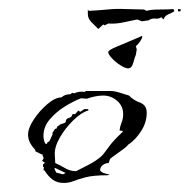

<svg xmlns="http://www.w3.org/2000/svg" viewBox="-20 -427 420 424"><path d="M121 -23Q106 -23 96 -30.5Q86 -38 78 -51H76L77 -59L75 -58V-64L80 -68H78L72 -73H74L76 -77V-79L74 -84V-86H72L58 -93V-96Q51 -103 46.5 -111.5Q42 -120 42 -130Q42 -144 54.5 -163Q67 -182 84.5 -197Q102 -212 116 -212Q123 -219 136 -219L139 -222L144 -221Q155 -226 168 -224L169 -226H225Q233 -226 245.5 -222Q258 -218 265 -216Q274 -206 289 -200.5Q304 -195 304 -178Q304 -157 292 -138Q280 -119 264 -108H263Q262 -105 253.5 -98.5Q245 -92 235.5 -85.5Q226 -79 223 -76L220 -67Q213 -67 207 -62.5Q201 -58 201 -51Q203 -47 210 -44.5Q217 -42 222 -42L218 -40Q186 -40 169 -35.5Q152 -31 142 -27Q132 -23 121 -23ZM148 -49Q179 -64 191.5 -72.5Q204 -81 209 -87.5Q214 -94 222 -105Q230 -116 251 -136V-138Q247 -138 244 -139Q245 -148 248.5 -156.5Q252 -165 252 -175Q252 -193 238.5 -204.5Q225 -216 208 -216Q199 -216 189.5 -214Q180 -212 172 -209L159 -210Q143 -204 123.5 -192Q104 -180 90 -163.5Q76 -147 76 -127Q76 -117 80 -110L84 -109V-112L89 -115L96 -130V-134L102 -143L104 -142L107 -148L112 -151V-152Q115 -153 118.5 -154Q122 -155 125 -157Q125 -165 132 -166.5Q139 -168 140 -175H146L153 -183L157 -180L166 -186H175V-183Q160 -179 142 -161.5Q124 -144 112 -123Q100 -102 101 -85L102 -67Q113 -62 124 -55.5Q135 -49 148 -49ZM119 -42 125 -45 102 -56 100 -55 104 -46ZM263 -276Q257 -276 246.5 -282.5Q236 -289 227.5 -298Q219 -307 219 -312Q219 -316 235.5 -323Q252 -330 270 -337.5Q288 -345 294 -348V-346Q294 -342 289 -335Q284 -328 280 -325L282 -318L280 -306Q278 -302 274.5 -289Q271 -276 263 -276ZM197 -363Q190 -370 182 -378Q174 -386 174 -396V-406L176 -403Q196 -404 217 -406Q238 -408 257 -407L298 -406L304 -403Q312 -406 332.5 -406Q353 -406 363 -407L365 -402Q358 -398 351 -395Q344 -392 341 -384L336 -389Q331 -385 323 -386Q315 -387 308 -382L293 -380L283 -384Q268 -381 252 -377.5Q236 -374 219 -375L211 -371L208 -373ZM373 -402V-407L380 -406L378 -402Z"/></svg>

Font: Kolker Brush
Style: Regular
Weight: 400
Designer: Robert E. Leuschke
Foundry: Robert E. Leuschke
Version: Version 1.010; ttfautohint (v1.8.3)